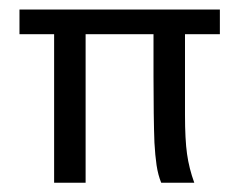

<svg xmlns="http://www.w3.org/2000/svg" viewBox="-20 -394 521 414"><path d="M96.7 0V-320.3H22V-373.5H454.1V-320.3H378.9V-146.5Q378.9 -93.3 383.3 -62Q387.7 -30.8 398.9 0H327.6Q320.8 -16.6 317.6 -37.8Q314.5 -59.1 313 -86.4Q312 -111.8 311.5 -149.7Q311 -187.5 311 -228.5V-320.3H164.6V0Z"/></svg>

Font: Harmattan
Style: Regular
Weight: 400
Designer: George W. Nuss III and SIL International
Foundry: SIL International
Version: Version 4.000